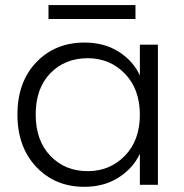

<svg xmlns="http://www.w3.org/2000/svg" viewBox="-20 -720 715 748"><path d="M309.1 -554.2Q387.2 -554.2 443.6 -517.8Q500 -481.4 524.9 -425.8V-545.9H595.2V0H524.9V-121.1Q499 -64.9 442.4 -28.6Q385.7 7.8 308.1 7.8Q194.8 7.8 121.3 -69.8Q47.9 -147.5 47.9 -273.9Q47.9 -400.4 121.3 -477.3Q194.8 -554.2 309.1 -554.2ZM321.8 -493.2Q232.9 -493.2 176 -434.6Q119.1 -376 119.1 -273.9Q119.1 -172.4 176.3 -112.8Q233.4 -53.2 321.8 -53.2Q408.2 -53.2 466.6 -113.3Q524.9 -173.3 524.9 -272.9Q524.9 -372.6 466.6 -432.9Q408.2 -493.2 321.8 -493.2ZM168.9 -646V-700.2H507.8V-646Z"/></svg>

Font: SVN-Poppins Light
Style: Regular
Weight: 300
Designer: Ninad Kale (Devanagari), Jonny Pinhorn (Latin)
Foundry: Indian Type Foundry
Version: Version 3.002 2017